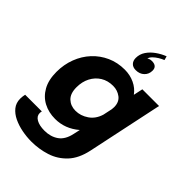

<svg xmlns="http://www.w3.org/2000/svg" viewBox="-302 -915 1261 1261"><g transform="rotate(45 328.5 -285.0)"><path d="M245 12Q185 12 137 -13.2Q89 -38.5 61 -88.5Q33 -138.5 33 -213Q33 -281.5 55.8 -341.2Q78.5 -401 120 -445.8Q161.5 -490.5 217.5 -515.8Q273.5 -541 340.5 -541Q389.5 -541 431.2 -521.5Q473 -502 499 -466L513 -531H668L557 -6Q538 83.5 490 134.5Q442 185.5 376.5 206.5Q311 227.5 240 227.5Q196.5 227.5 152.5 219Q108.5 210.5 71.2 192.8Q34 175 11.5 147Q-11 119 -11 79.5Q-11 67.5 -9.5 57.8Q-8 48 -6 38.5H149Q148 43 147.2 47.2Q146.5 51.5 146.5 56Q146.5 84 174.8 100Q203 116 250.5 116Q307.5 116 347.8 87.5Q388 59 401.5 -6L411.5 -51.5Q337.5 12 245 12ZM197.5 -234.5Q197.5 -176.5 227.2 -148.5Q257 -120.5 302 -120.5Q349 -120.5 391.2 -149.2Q433.5 -178 450 -233L463.5 -296.5Q465 -308 465 -317Q465 -364 433.8 -387.8Q402.5 -411.5 361.5 -411.5Q312.5 -411.5 275.8 -388.8Q239 -366 218.2 -326Q197.5 -286 197.5 -234.5ZM426 -707Q474 -707 474 -665Q474 -632 451.5 -610.5Q429 -589 393.5 -589Q366 -589 351.2 -604.8Q336.5 -620.5 336.5 -646Q336.5 -681.5 356.2 -710.8Q376 -740 407.2 -762Q438.5 -784 472.5 -797L480 -769.5Q463 -763 444 -751.5Q425 -740 410.8 -725.8Q396.5 -711.5 393 -697Q395 -699.5 404.2 -703.2Q413.5 -707 426 -707Z"/></g></svg>

Font: Epilogue
Style: Bold Italic
Weight: 700
Italic angle: -12°
Designer: Tyler Finck
Foundry: Etcetera Type Co
Version: Version 2.111; ttfautohint (v1.8.3)